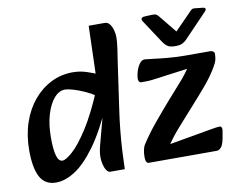

<svg xmlns="http://www.w3.org/2000/svg" viewBox="-77 -799 1142 919"><g transform="rotate(-10 493.5 -340.0)"><path d="M125 16Q71 16 47.5 -28Q24 -72 24 -157Q24 -230 44.5 -291Q65 -352 102 -396.5Q139 -441 188 -465.5Q237 -490 294 -490Q329 -490 363.5 -478.5Q398 -467 423 -455L391 -357Q364 -375 334.5 -388Q305 -401 280.5 -408Q256 -415 243 -415Q214 -415 190 -387.5Q166 -360 151.5 -311.5Q137 -263 137 -200Q137 -142 145.5 -112Q154 -82 173 -82Q189 -82 222.5 -111.5Q256 -141 300.5 -210Q345 -279 394 -397L423 -308Q370 -188 318 -117Q266 -46 217.5 -15Q169 16 125 16ZM389 10Q378 10 370 -2.5Q362 -15 358 -33Q354 -51 354 -66Q354 -91 362.5 -123Q371 -155 384 -204L404 -279L375 -311L386 -416L400 -433L408 -696H486Q501 -696 510.5 -683Q520 -670 524.5 -652.5Q529 -635 529 -619Q529 -609 528 -596.5Q527 -584 524 -562.5Q521 -541 515 -503L482 -273Q475 -225 470 -175Q465 -125 462.5 -78Q460 -31 459 10ZM577 0Q571 0 566.5 -7Q562 -14 562 -30Q562 -50 565.5 -65Q569 -80 573 -87Q605 -137 644 -184Q683 -231 718 -271Q755 -314 789.5 -352Q824 -390 846 -427L880 -417L663 -388Q645 -386 629.5 -386Q614 -386 609 -386Q602 -386 598.5 -392Q595 -398 595 -405Q595 -419 601 -439.5Q607 -460 618 -475.5Q629 -491 644 -491Q650 -491 680 -487Q710 -483 753 -479Q796 -475 840 -475H960Q968 -475 974 -470.5Q980 -466 980 -459Q980 -446 977 -431.5Q974 -417 960 -394Q936 -354 903.5 -315.5Q871 -277 833 -235Q795 -192 754 -146.5Q713 -101 681 -51L651 -63L891 -105Q911 -109 923.5 -110.5Q936 -112 940 -112Q949 -112 951.5 -104Q954 -96 949 -74Q942 -27 931 -13.5Q920 0 908 0ZM968 -667Q975 -675 973 -680Q971 -685 961 -686L924 -690Q916 -691 911.5 -689.5Q907 -688 902 -683L817 -596L747 -682Q743 -687 736.5 -691.5Q730 -696 713 -695L675 -693Q667 -692 664 -687Q661 -682 665 -674L740 -560Q753 -541 765 -534.5Q777 -528 800 -528Q823 -528 834.5 -534Q846 -540 855 -549Z"/></g></svg>

Font: Alkatra
Style: Regular
Weight: 400
Designer: Suman Bhandary
Version: Version 1.100;gftools[0.9.22]